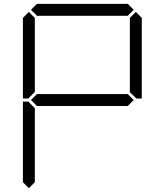

<svg xmlns="http://www.w3.org/2000/svg" viewBox="-20 -1020 856 998"><path d="M130 -511 127 -508H99V-927L130 -958L161 -927V-542ZM141 -969 172 -1000H644L675 -969L644 -938H172ZM644 -531 675 -500 644 -469H172L141 -500L172 -531ZM130 -42 99 -73V-492H127L130 -489L161 -458V-73ZM686 -958 717 -927V-508H689L686 -511L655 -541V-927Z"/></svg>

Font: DSEG7 Classic
Style: Light
Weight: 300
Designer: Keshikan(Twitter:@keshinomi_88pro)
Version: Version 0.46